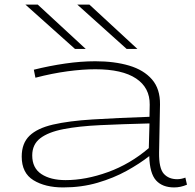

<svg xmlns="http://www.w3.org/2000/svg" viewBox="-20 -810 854 840"><path d="M75 -125Q75 -183 109 -216Q143 -249 212 -265Q281 -281 386 -287.5Q491 -294 634 -299L635 -352Q636 -426 575.5 -466.5Q515 -507 397 -507Q342 -507 275 -498Q208 -489 135 -470L128 -505Q196 -522 265 -532Q334 -542 397 -542Q481 -542 545 -523Q609 -504 645 -462.5Q681 -421 680 -353L676 -143Q675 -74 696.5 -50Q718 -26 755 -26Q773 -26 791 -33L798 -2Q770 10 742 10Q691 10 663 -20.5Q635 -51 633 -127Q591 -94 534 -62.5Q477 -31 407 -10.5Q337 10 256 10Q178 10 126.5 -21.5Q75 -53 75 -125ZM121 -130Q121 -75 161 -48.5Q201 -22 267 -22Q355 -22 452 -57Q549 -92 631 -162L634 -270Q514 -267 419 -262.5Q324 -258 257.5 -245Q191 -232 156 -205Q121 -178 121 -130ZM308 -596 91 -790H145L355 -596ZM534 -596 318 -790H371L581 -596Z"/></svg>

Font: Georama ExtraExtended ExtraLight
Style: Regular
Weight: 200
Width: 8
Designer: Jean-Baptiste Levee
Foundry: Production Type
Version: Version 1.000